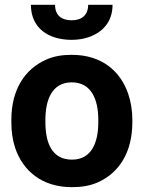

<svg xmlns="http://www.w3.org/2000/svg" viewBox="-20 -765 601 795"><path d="M27 -259C27 -220 32 -185 43 -152C75 -58 153 10 278 10C318 10 354 4 385 -10C473 -49 528 -134 528 -259V-269C528 -308 522 -343 511 -376C479 -470 402 -538 277 -538C237 -538 202 -532 171 -518C83 -479 27 -394 27 -269ZM108 -745C108 -649 180 -600 277 -600C302 -600 326 -604 347 -611C402 -630 446 -672 446 -745H345C345 -704 320 -681 277 -681C234 -681 208 -702 208 -745ZM168 -259V-269C168 -351 195 -424 277 -424C359 -424 387 -352 387 -269V-259C387 -176 360 -104 278 -104C194 -104 168 -175 168 -259Z"/></svg>

Font: Asimov Pro
Style: Bd
Weight: 700
Designer: Google
Version: Version 2.000980; 2014